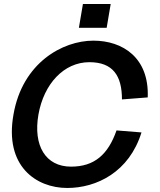

<svg xmlns="http://www.w3.org/2000/svg" viewBox="-20 -918 796 954"><path d="M372 -780H510L530 -898H392ZM47 -349C1 -92 160 16 314 16C460 16 622 -63 683 -260L559 -270C517 -150 449 -90 333 -90C206 -90 144 -195 171 -349C198 -502 298 -609 424 -609C541 -609 586 -542 586 -424L714 -434C722 -631 590 -716 444 -716C290 -716 91 -605 47 -349Z"/></svg>

Font: Uncut Sans Semibold
Style: Italic
Weight: 600
Italic angle: -10°
Designer: Kasper Nordkvist
Foundry: Uncut Type
Version: Version 1.111;FEAKit 1.0